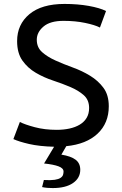

<svg xmlns="http://www.w3.org/2000/svg" viewBox="-20 -733 621 976"><path d="M81 -113Q106 -100 156.5 -86.5Q207 -73 268 -73Q303 -73 333 -79.5Q363 -86 385.5 -99.5Q408 -113 420.5 -134Q433 -155 433 -184Q433 -225 406 -249Q379 -273 338 -290.5Q297 -308 250 -323.5Q203 -339 162 -363Q121 -387 94 -425Q67 -463 67 -524Q67 -609 129.5 -661Q192 -713 308 -713Q375 -713 431 -703Q487 -693 519 -677L488 -593Q463 -606 413 -616.5Q363 -627 303 -627Q235 -627 201 -598Q167 -569 167 -531Q167 -492 194 -468Q221 -444 262 -425.5Q303 -407 350 -390Q397 -373 438 -348Q479 -323 506 -286.5Q533 -250 533 -193Q533 -107 476 -53.5Q419 0 317 10L292 53Q341 61 364.5 79Q388 97 388 130Q388 172 351 197.5Q314 223 248 223Q235 223 221.5 222Q208 221 194 218L203 182Q238 184 258 181Q278 178 288 171Q298 164 300.5 155.5Q303 147 303 139Q303 122 277.5 112.5Q252 103 204 98L255 13Q180 11 128 -1Q76 -13 48 -26Z"/></svg>

Font: PT Sans Caption
Style: Regular
Weight: 400
Designer: A.Korolkova, O.Umpeleva, V.Yefimov
Foundry: ParaType Ltd
Version: Version 2.004W OFL